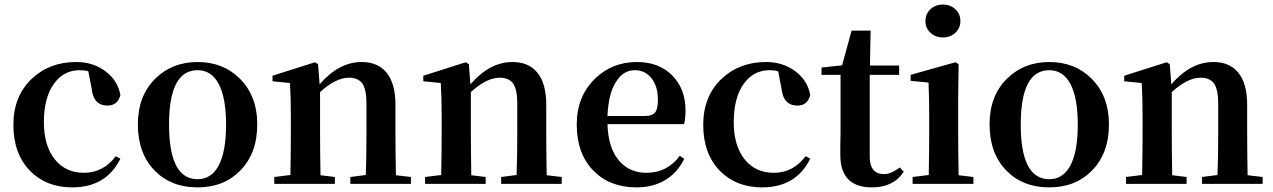

<svg xmlns="http://www.w3.org/2000/svg" viewBox="-20 -812 5623 848"><path d="M298.8 15.6Q185.5 15.6 113.3 -56.6Q39.1 -132.8 39.1 -260.3Q39.1 -387.7 121.1 -464.8Q199.2 -538.1 316.4 -538.1Q392.6 -538.1 447.3 -496.1Q501 -455.1 511.7 -391.6Q499 -345.7 455.1 -345.7Q392.6 -345.7 384.8 -420.9L370.1 -497.1Q354.5 -502 332 -502Q260.7 -502 217.8 -441.4Q173.8 -379.9 173.8 -272.5Q173.8 -168 222.7 -107.4Q270.5 -48.8 350.6 -48.8Q436.5 -48.8 491.2 -122.1L511.7 -111.3Q449.2 15.6 298.8 15.6Z M664.1 -57.6Q588.9 -133.8 588.9 -262.7Q588.9 -389.6 667 -465.8Q741.2 -538.1 852.5 -538.1Q963.9 -538.1 1037.1 -466.8Q1116.2 -389.6 1116.2 -262.7Q1116.2 -133.8 1040 -57.6Q967.8 15.6 852.1 15.6Q736.3 15.6 664.1 -57.6ZM852.5 -20.5Q913.1 -20.5 945.3 -80.1Q978.5 -141.6 978.5 -261.2Q978.5 -380.9 945.3 -442.4Q913.1 -502 852.5 -502Q726.6 -502 726.6 -261.7Q726.6 -20.5 852.5 -20.5Z M1191.4 0V-30.3L1262.7 -39.1Q1264.6 -150.4 1264.6 -229.5V-299.8Q1264.6 -382.8 1260.7 -445.3L1183.6 -453.1V-477.5L1371.1 -537.1L1384.8 -528.3L1391.6 -439.5Q1476.6 -538.1 1577.1 -538.1Q1648.4 -538.1 1686.5 -492.2Q1726.6 -444.3 1726.6 -348.6V-229.5Q1726.6 -149.4 1728.5 -38.1L1794.9 -30.3V0H1527.3V-30.3L1595.7 -39.1Q1598.6 -121.1 1598.6 -229.5V-354.5Q1598.6 -417 1580.1 -443.4Q1561.5 -468.8 1521.5 -468.8Q1462.9 -468.8 1393.6 -405.3V-229.5Q1393.6 -149.4 1395.5 -38.1L1459 -30.3V0Z M1857.4 0V-30.3L1928.7 -39.1Q1930.7 -150.4 1930.7 -229.5V-299.8Q1930.7 -382.8 1926.8 -445.3L1849.6 -453.1V-477.5L2037.1 -537.1L2050.8 -528.3L2057.6 -439.5Q2142.6 -538.1 2243.2 -538.1Q2314.5 -538.1 2352.5 -492.2Q2392.6 -444.3 2392.6 -348.6V-229.5Q2392.6 -149.4 2394.5 -38.1L2460.9 -30.3V0H2193.4V-30.3L2261.7 -39.1Q2264.6 -121.1 2264.6 -229.5V-354.5Q2264.6 -417 2246.1 -443.4Q2227.5 -468.8 2187.5 -468.8Q2128.9 -468.8 2059.6 -405.3V-229.5Q2059.6 -149.4 2061.5 -38.1L2125 -30.3V0Z M2792 15.6Q2673.8 15.6 2602.5 -56.6Q2527.3 -131.8 2527.3 -261.7Q2527.3 -387.7 2609.4 -465.8Q2684.6 -538.1 2793 -538.1Q2891.6 -538.1 2950.2 -477.5Q3007.8 -418 3007.8 -324.2Q3007.8 -287.1 3001 -263.7H2663.1Q2666 -156.2 2715.8 -100.6Q2760.7 -48.8 2835.9 -48.8Q2926.8 -48.8 2982.4 -124L3002 -110.4Q2972.7 -49.8 2918.5 -17.1Q2864.3 15.6 2792 15.6ZM2663.1 -299.8H2830.1Q2862.3 -299.8 2875 -317.4Q2885.7 -333 2885.7 -372.1Q2885.7 -430.7 2857.4 -466.3Q2829.1 -502 2784.2 -502Q2734.4 -502 2703.1 -454.1Q2667 -401.4 2663.1 -299.8Z M3345.7 15.6Q3232.4 15.6 3160.2 -56.6Q3085.9 -132.8 3085.9 -260.3Q3085.9 -387.7 3168 -464.8Q3246.1 -538.1 3363.3 -538.1Q3439.5 -538.1 3494.1 -496.1Q3547.9 -455.1 3558.6 -391.6Q3545.9 -345.7 3502 -345.7Q3439.5 -345.7 3431.6 -420.9L3417 -497.1Q3401.4 -502 3378.9 -502Q3307.6 -502 3264.6 -441.4Q3220.7 -379.9 3220.7 -272.5Q3220.7 -168 3269.5 -107.4Q3317.4 -48.8 3397.5 -48.8Q3483.4 -48.8 3538.1 -122.1L3558.6 -111.3Q3496.1 15.6 3345.7 15.6Z M3831.1 15.6Q3691.4 15.6 3691.4 -127.9Q3691.4 -142.6 3691.4 -170.9Q3692.4 -205.1 3692.4 -225.6V-481.4H3608.4V-513.7L3699.2 -523.4L3741.2 -676.8H3825.2L3822.3 -522.5H3951.2V-481.4H3821.3V-120.1Q3821.3 -43 3884.8 -43Q3915 -43 3954.1 -72.3L3971.7 -53.7Q3926.8 15.6 3831.1 15.6Z M4010.7 0V-30.3L4082 -39.1Q4084 -150.4 4084 -229.5V-298.8Q4084 -374 4081.1 -447.3L4002 -455.1V-481.4L4200.2 -537.1L4213.9 -528.3L4211.9 -376V-229.5Q4211.9 -149.4 4213.9 -38.1L4279.3 -30.3V0ZM4067.4 -718.8Q4067.4 -751 4089.8 -771.5Q4112.3 -792 4144.5 -792Q4176.8 -792 4199.2 -771.5Q4221.7 -751 4221.7 -718.8Q4221.7 -687.5 4199.2 -667Q4176.8 -646.5 4144.5 -646.5Q4112.3 -646.5 4089.8 -667Q4067.4 -687.5 4067.4 -718.8Z M4425.8 -57.6Q4350.6 -133.8 4350.6 -262.7Q4350.6 -389.6 4428.7 -465.8Q4502.9 -538.1 4614.3 -538.1Q4725.6 -538.1 4798.8 -466.8Q4877.9 -389.6 4877.9 -262.7Q4877.9 -133.8 4801.8 -57.6Q4729.5 15.6 4613.8 15.6Q4498 15.6 4425.8 -57.6ZM4614.3 -20.5Q4674.8 -20.5 4707 -80.1Q4740.2 -141.6 4740.2 -261.2Q4740.2 -380.9 4707 -442.4Q4674.8 -502 4614.3 -502Q4488.3 -502 4488.3 -261.7Q4488.3 -20.5 4614.3 -20.5Z M4953.1 0V-30.3L5024.4 -39.1Q5026.4 -150.4 5026.4 -229.5V-299.8Q5026.4 -382.8 5022.5 -445.3L4945.3 -453.1V-477.5L5132.8 -537.1L5146.5 -528.3L5153.3 -439.5Q5238.3 -538.1 5338.9 -538.1Q5410.2 -538.1 5448.2 -492.2Q5488.3 -444.3 5488.3 -348.6V-229.5Q5488.3 -149.4 5490.2 -38.1L5556.6 -30.3V0H5289.1V-30.3L5357.4 -39.1Q5360.4 -121.1 5360.4 -229.5V-354.5Q5360.4 -417 5341.8 -443.4Q5323.2 -468.8 5283.2 -468.8Q5224.6 -468.8 5155.3 -405.3V-229.5Q5155.3 -149.4 5157.2 -38.1L5220.7 -30.3V0Z"/></svg>

Font: Bpmf GenRyu Min B
Style: B
Weight: 700
Foundry: But Ko
Version: Version 1.320